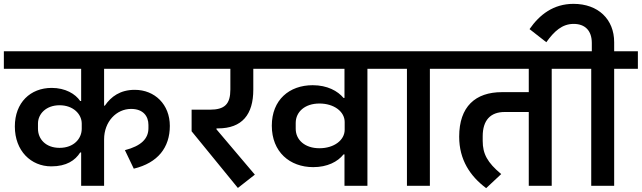

<svg xmlns="http://www.w3.org/2000/svg" viewBox="-40 -964 3329 996"><path d="M381 0H500V-241C500 -333 564 -399 640 -399C703 -399 730 -361 730 -316V-299C730 -245 693 -207 608 -185L654 -89C779 -119 841 -199 841 -311C841 -422 763 -498 659 -498C584 -498 536 -463 504 -416H500V-607H891V-698H-20V-607H381V-440H376C351 -477 299 -508 228 -508C118 -508 37 -432 37 -308C37 -181 121 -101 226 -101C305 -101 350 -132 376 -173H381ZM269 -197C196 -197 157 -244 157 -296V-323C157 -373 199 -418 269 -418C341 -418 384 -371 384 -323V-296C384 -246 344 -197 269 -197Z M1194 11 1282 -58 1083 -293V-298H1091C1216 -298 1274 -370 1274 -499V-607H1375V-698H884V-607H1155V-500C1155 -424 1126 -395 1048 -395H954V-283Z M1747 0H1866V-607H1988V-698H1310V-607H1747V-456H1742C1712 -492 1658 -522 1582 -522C1461 -522 1370 -446 1370 -312C1370 -176 1463 -97 1585 -97C1658 -97 1712 -125 1742 -163H1747ZM1617 -195C1542 -195 1494 -238 1494 -296V-326C1494 -384 1542 -427 1617 -427C1693 -427 1748 -385 1748 -331V-291C1748 -237 1693 -195 1617 -195Z M2071 0H2190V-607H2313V-698H1948V-607H2071Z M2482 12 2560 -61C2488 -121 2464 -166 2464 -233V-257C2464 -340 2504 -383 2578 -383H2703V0H2822V-607H2944V-698H2273V-607H2703V-486H2564C2426 -486 2342 -411 2342 -255C2342 -135 2399 -50 2482 12Z M3027 0H3146V-607H3269V-698H3146V-745C3146 -864 3063 -944 2935 -944C2831 -944 2759 -888 2707 -813L2794 -745C2835 -802 2876 -840 2936 -840C2995 -840 3030 -805 3030 -741V-698H2904V-607H3027Z"/></svg>

Font: IBM Plex Devanagari Medium
Style: Regular
Weight: 600
Designer: Mike Abbink, Paul van der Laan, Pieter van Rosmalen, Erin McLaughlin
Foundry: Bold Monday
Version: Version 1.0